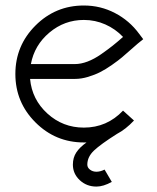

<svg xmlns="http://www.w3.org/2000/svg" viewBox="-20 -502 575 701"><path d="M298.8 99.1Q298.8 109.9 308.6 117.4Q318.4 125 332 125Q346.2 125 361.8 117.2L388.2 162.1Q357.4 179.2 332 179.2Q296.4 179.2 271.2 155.8Q246.1 132.3 246.1 99.1Q246.1 73.2 258.8 54.2Q271.5 35.2 295.9 18.1H286.1Q182.6 18.1 109.4 -55.2Q36.1 -128.4 36.1 -231.9Q36.1 -335.4 109.4 -408.7Q182.6 -481.9 286.1 -481.9Q347.2 -481.9 399.9 -454.3Q452.6 -426.8 487.8 -378.9L502.9 -358.9L482.9 -342.8Q478 -338.9 458.3 -321.3Q438.5 -303.7 425.5 -292.7Q412.6 -281.7 388.9 -265.1Q365.2 -248.5 345.9 -238.8Q326.7 -229 301.8 -221.4Q276.9 -213.9 253.9 -213.9H89.8Q96.7 -138.7 153.1 -87.4Q209.5 -36.1 286.1 -36.1Q370.6 -36.1 429.2 -98.1L469.2 -62Q439 -29.8 407.2 -13.2Q347.7 24.4 323.2 47.6Q298.8 70.8 298.8 99.1ZM253.9 -268.1Q275.4 -268.1 299.8 -277.3Q324.2 -286.6 349.4 -304.2Q374.5 -321.8 391.1 -335Q407.7 -348.1 429.2 -367.2Q401.4 -396.5 364.5 -412.8Q327.6 -429.2 286.1 -429.2Q215.3 -429.2 160.4 -383.1Q105.5 -336.9 92.8 -268.1Z"/></svg>

Font: Rawengulk
Style: Demibold
Weight: 600
Version: Version 0.92